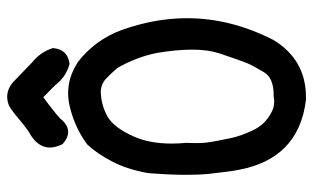

<svg xmlns="http://www.w3.org/2000/svg" viewBox="-190 -671 880 540"><g transform="rotate(-90 250.0 -401.0)"><path d="M247.6 -820.8Q272.5 -820.8 293.5 -799.8Q320.8 -773.4 344.2 -751Q373 -728 384.3 -693.8L384.8 -692.4Q381.3 -650.4 340.8 -645.5H339.4Q302.2 -656.2 280.3 -686L246.6 -719.2Q200.2 -685.1 186.5 -671.4Q168.9 -649.4 148.9 -649.4Q132.3 -649.4 115.7 -664.1L114.7 -665Q105 -684.6 105 -700.7Q105 -736.8 150.4 -760.7Q171.9 -775.9 188.5 -790.5Q205.1 -805.2 222.2 -815.4Q235.8 -820.8 247.6 -820.8ZM257.8 -649.4Q303.2 -649.4 344.2 -622.6Q344.2 -622.6 344.7 -622.6Q408.7 -573.2 436 -497.6Q468.8 -405.3 468.8 -314.9Q468.8 -192.4 408.2 -73.2Q353 19.5 246.6 19.5Q240.7 19.5 239.3 19.5Q154.3 9.3 104.5 -40.5Q57.1 -88.4 42 -171.4Q38.1 -189.5 31.2 -252Q28.3 -280.3 28.3 -316.4Q28.3 -363.3 33.2 -424.8Q43.5 -482.9 65.9 -525.9Q88.4 -568.8 113.8 -595.7Q159.7 -629.4 213.9 -643.1Q236.3 -649.4 257.8 -649.4ZM116.2 -357.9Q116.2 -338.9 118.2 -317.4Q117.7 -305.2 117.7 -298.6Q117.7 -292 117.7 -289.1Q117.7 -286.1 117.7 -282.2Q117.7 -278.3 117.9 -274.4Q118.2 -270.5 118.4 -266.8Q118.7 -263.2 119.1 -259.8Q121.6 -238.8 131.8 -190.9Q137.2 -164.6 153.8 -129.4Q168.9 -96.7 201.2 -79.1Q201.2 -79.1 201.2 -79.1Q216.8 -69.8 233.9 -69.8Q240.2 -69.8 248 -71.3Q250.5 -71.3 252.4 -71.3Q300.8 -71.3 316.9 -98.6Q335.9 -130.4 342.5 -146.2Q349.1 -162.1 370.1 -224.6Q380.4 -256.3 380.4 -300.5Q380.4 -344.7 371.1 -399.9Q358.9 -459 328.6 -511.2Q314.5 -527.3 300 -541.5Q285.6 -555.7 265.1 -557.6Q225.6 -557.6 191.4 -538.1Q160.6 -520 135.7 -463.9Q116.2 -419.9 116.2 -357.9Z"/></g></svg>

Font: Bakudai
Style: Bold
Weight: 700
Version: Version 1.48